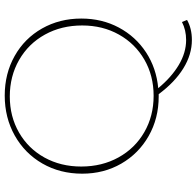

<svg xmlns="http://www.w3.org/2000/svg" viewBox="-30 -674 852 833"><g transform="rotate(-90 396.5 -257.0)"><path d="M718 106 727 128Q690 149 640 149Q577 149 517 112Q457 75 405 5H395Q300 5 223.5 -38.5Q147 -82 103.5 -157.5Q60 -233 60 -327Q60 -423 104 -499.5Q148 -576 225.5 -619.5Q303 -663 399 -663Q494 -663 570.5 -620Q647 -577 690 -501Q733 -425 733 -331Q733 -241 694 -168Q655 -95 586.5 -50Q518 -5 431 3Q478 60 531.5 92Q585 124 640 124Q683 124 718 106ZM398 -17Q485 -17 554.5 -57Q624 -97 663.5 -167.5Q703 -238 703 -327Q703 -417 663.5 -488.5Q624 -560 553.5 -600.5Q483 -641 395 -641Q308 -641 238.5 -601Q169 -561 130 -490.5Q91 -420 91 -331Q91 -241 130.5 -169.5Q170 -98 240 -57.5Q310 -17 398 -17Z"/></g></svg>

Font: Ysabeau Extralight
Style: Regular
Weight: 200
Designer: Christian Thalmann (Catharsis Fonts)
Version: Version 0.003